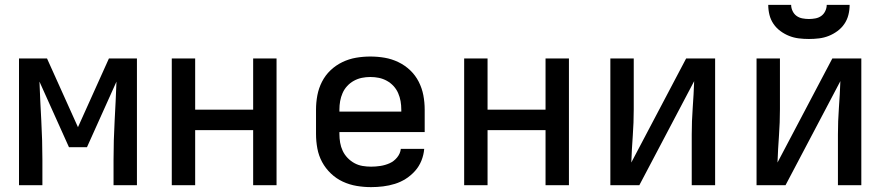

<svg xmlns="http://www.w3.org/2000/svg" viewBox="-20 -760 3640 788"><path d="M58 0V-520H173L300 -238L427 -520H542V0H446V-104Q446 -184 450.5 -264.5Q455 -345 458 -425L337 -156H263L142 -425Q145 -345 149.5 -264.5Q154 -184 154 -104V0Z M685 0V-520H781V-310H1019V-520H1115V0H1019V-226H781V0Z M1503 8Q1473 8 1443.5 3Q1414 -2 1387 -14.5Q1360 -27 1338 -48Q1316 -69 1302 -95Q1288 -121 1282.5 -150.5Q1277 -180 1277 -210V-310Q1277 -340 1282.5 -369Q1288 -398 1301.5 -424.5Q1315 -451 1336.5 -471.5Q1358 -492 1385 -505Q1412 -518 1441 -523Q1470 -528 1500 -528Q1530 -528 1559 -523Q1588 -518 1615 -505Q1642 -492 1663.5 -471.5Q1685 -451 1698.5 -424.5Q1712 -398 1717.5 -369Q1723 -340 1723 -310V-218H1373V-210Q1373 -192 1376 -174.5Q1379 -157 1386.5 -141Q1394 -125 1406.5 -112Q1419 -99 1434.5 -90.5Q1450 -82 1467.5 -79Q1485 -76 1503 -76Q1522 -76 1541.5 -79Q1561 -82 1579 -90Q1597 -98 1610 -114Q1623 -130 1625 -149H1721Q1719 -124 1709.5 -100.5Q1700 -77 1683.5 -58.5Q1667 -40 1646 -26.5Q1625 -13 1601 -5.5Q1577 2 1552 5Q1527 8 1503 8ZM1627 -302V-310Q1627 -328 1624 -345Q1621 -362 1614 -378Q1607 -394 1595 -407Q1583 -420 1567.5 -428.5Q1552 -437 1535 -440.5Q1518 -444 1500 -444Q1482 -444 1465 -440.5Q1448 -437 1432.5 -428.5Q1417 -420 1405 -407Q1393 -394 1386 -378Q1379 -362 1376 -345Q1373 -328 1373 -310V-302Z M1885 0V-520H1981V-310H2219V-520H2315V0H2219V-226H1981V0Z M2485 0V-520H2581V-312Q2581 -257 2577 -202.5Q2573 -148 2571 -93L2796 -520H2915V0H2819V-208Q2819 -263 2823 -317.5Q2827 -372 2829 -427L2604 0Z M3085 0V-520H3181V-312Q3181 -257 3177 -202.5Q3173 -148 3171 -93L3396 -520H3515V0H3419V-208Q3419 -263 3423 -317.5Q3427 -372 3429 -427L3204 0ZM3300 -600Q3279 -600 3258.5 -602.5Q3238 -605 3219 -612.5Q3200 -620 3183 -632.5Q3166 -645 3154.5 -662Q3143 -679 3138 -699Q3133 -719 3133 -740H3227Q3227 -727 3233 -714.5Q3239 -702 3249.5 -694.5Q3260 -687 3273.5 -684.5Q3287 -682 3300 -682Q3313 -682 3326.5 -684.5Q3340 -687 3350.5 -694.5Q3361 -702 3367 -714.5Q3373 -727 3373 -740H3467Q3467 -719 3462 -699Q3457 -679 3445.5 -662Q3434 -645 3417 -632.5Q3400 -620 3381 -612.5Q3362 -605 3341.5 -602.5Q3321 -600 3300 -600Z"/></svg>

Font: Zed Mono Medium Extended
Style: Regular
Weight: 500
Width: 7
Monospace: yes
Designer: Belleve Invis
Foundry: Belleve Invis
Version: Version 1.0.0; ttfautohint (v1.8.4)